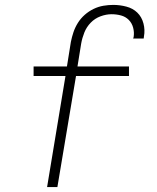

<svg xmlns="http://www.w3.org/2000/svg" viewBox="-20 -763 640 783"><path d="M172 0 247 -453H117V-492H253L269 -592Q273 -612 279.5 -631.5Q286 -651 297.5 -669.5Q309 -688 325.5 -702.5Q342 -717 361.5 -726.5Q381 -736 401.5 -739.5Q422 -743 442 -743Q469 -743 495.5 -736Q522 -729 540 -711.5Q558 -694 565 -667.5Q572 -641 567 -614Q567 -612 566.5 -610Q566 -608 566 -606H523Q524 -608 524 -609Q524 -610 525 -612Q528 -631 523 -650Q518 -669 505 -682Q492 -695 473.5 -700Q455 -705 435 -705Q413 -705 390 -696.5Q367 -688 350 -670.5Q333 -653 324 -630.5Q315 -608 311 -585L296 -492H506V-453H290L214 0Z"/></svg>

Font: Iosevka Curly XLtExObl
Style: Regular
Weight: 200
Width: 7
Italic angle: -9°
Monospace: yes
Designer: Belleve Invis
Foundry: Belleve Invis
Version: Version 11.0.1; ttfautohint (v1.8.3)